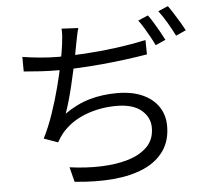

<svg xmlns="http://www.w3.org/2000/svg" viewBox="-59 -910 1118 1024"><g transform="rotate(-5 500.0 -397.5)"><path d="M390.8 -771.4Q384.8 -751.8 380.6 -729.5Q376.3 -707.2 372.3 -687.5Q367.9 -663.5 361 -628Q354.1 -592.5 345 -551Q335.8 -509.5 325.8 -467.3Q315.7 -425.2 305 -387.6Q294.3 -350.1 283.8 -322.1Q349.5 -368.3 418.2 -388Q487 -407.7 565 -407.7Q645.2 -407.7 701.3 -382.7Q757.4 -357.6 787.3 -313.1Q817.2 -268.6 817.2 -209.7Q817.2 -131.9 779.4 -77.7Q741.7 -23.5 672.6 7.5Q603.6 38.4 508.9 47Q414.2 55.6 299.8 43.8L279.4 -35.7Q366.1 -23.5 447.7 -26.1Q529.2 -28.7 594 -48.2Q658.7 -67.7 696.9 -106.8Q735.2 -145.8 735.2 -207.6Q735.2 -263.9 689.9 -301.9Q644.6 -339.9 557 -339.9Q467.8 -339.9 389.4 -309.6Q311.1 -279.3 261.1 -219.7Q252.3 -208.4 245.1 -197.7Q237.9 -187 230.3 -173.4L155.6 -200.2Q184.2 -256 208.2 -325.9Q232.2 -395.7 250.6 -466.4Q269 -537.1 280.9 -596.9Q292.7 -656.7 297.1 -693Q300.3 -717.5 301.6 -736.6Q302.9 -755.7 301.5 -776ZM80 -644Q119.5 -637.4 172 -632.5Q224.6 -627.6 269.5 -627.6Q333.5 -627.6 413.6 -632.4Q493.7 -637.2 578.6 -648.3Q663.5 -659.5 742 -676.5L743.2 -599.5Q690.3 -590.7 629.3 -582.6Q568.4 -574.5 505.1 -568.8Q441.8 -563.1 381.7 -559.7Q321.6 -556.3 270.5 -556.3Q219.3 -556.3 171.7 -559.1Q124.1 -561.9 80.6 -565.9ZM766.5 -806Q779.5 -788.7 794.3 -764.1Q809.1 -739.5 823.5 -714.2Q837.9 -688.9 848.1 -668.4L794 -644.3Q784.6 -664.7 770.7 -689.8Q756.8 -714.9 741.8 -739.9Q726.7 -764.9 712.7 -783.3ZM876.7 -846.1Q890.3 -827.7 905.9 -802.8Q921.5 -777.9 936.4 -753.1Q951.3 -728.3 960.6 -709.5L906.8 -685.4Q890.6 -718.2 868 -756.8Q845.4 -795.4 823.5 -823.4Z"/></g></svg>

Font: Noto Sans SC Thin
Style: Regular
Weight: 100
Designer: Ryoko NISHIZUKA 西塚涼子 (kana, bopomofo & ideographs); Paul D. Hunt (Latin, Greek & Cyrillic); Sandoll Communications 산돌커뮤니
Foundry: Adobe
Version: Version 2.004-H2;hotconv 1.0.118;makeotfexe 2.5.65603